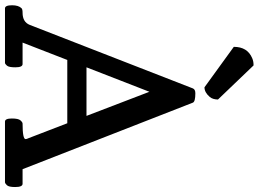

<svg xmlns="http://www.w3.org/2000/svg" viewBox="-156 -862 1012 751"><g transform="rotate(90 349.5 -486.0)"><path d="M6.3 0Q-5.9 0 -5.9 -27.8Q-5.9 -53.2 5.9 -64.9Q9.8 -68.8 23.4 -68.8Q59.6 -68.8 70.8 -96.7L319.3 -734.9Q323.2 -744.6 338.4 -744.6Q371.1 -744.6 375 -734.9L635.3 -68.8H692.4Q705.1 -68.8 705.1 -39.6Q705.1 -15.1 698 -7.6Q690.9 0 686 0H449.2Q437 0 437 -26.9Q437 -52.2 444.3 -60.5Q451.7 -68.8 457 -68.8Q517.6 -68.8 517.6 -80.6Q517.6 -85 513.7 -92.8L455.6 -243.7H208L140.1 -68.8H224.1Q236.8 -68.8 236.8 -40.5Q236.8 -15.1 230.2 -7.6Q223.6 0 219.2 0ZM236.8 -318.8H426.8L332.5 -564.9ZM156.7 -895Q156.7 -948.2 200.7 -966.8Q212.9 -972.2 227.1 -972.2H229.5L362.8 -833Q362.3 -812 352.5 -800.8Q335 -780.3 314.9 -780.3Z"/></g></svg>

Font: Copse
Style: Regular
Weight: 400
Version: Version 1.000